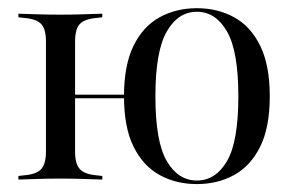

<svg xmlns="http://www.w3.org/2000/svg" viewBox="-20 -447 741 478"><path d="M94.4 -206.5V-343.5Q94.4 -375 82.3 -387.5Q70.2 -400 39.5 -402.4L25.8 -404V-412.9Q52.4 -412.1 77 -411.3Q101.6 -410.5 130.6 -410.5Q158.9 -410.5 183.5 -411.3Q208.1 -412.1 234.7 -412.9V-404L221 -402.4Q191.1 -400 179 -387.5Q166.9 -375 166.9 -343.5V-206.5ZM130.6 -2.4Q101.6 -2.4 77 -1.6Q52.4 -0.8 25.8 0V-8.9L39.5 -10.5Q70.2 -12.9 82.3 -25.8Q94.4 -38.7 94.4 -69.4V-206.5H166.9V-69.4Q166.9 -38.7 179 -25.8Q191.1 -12.9 221 -10.5L234.7 -8.9V0Q208.1 -0.8 183.5 -1.6Q158.9 -2.4 130.6 -2.4ZM470.2 11.3Q418.5 11.3 377.4 -11.3Q336.3 -33.9 312.5 -81.9Q288.7 -129.8 288.7 -207.3Q288.7 -284.7 312.5 -333.1Q336.3 -381.5 377.4 -404Q418.5 -426.6 470.2 -426.6Q521.8 -426.6 562.9 -404Q604 -381.5 627.8 -333.1Q651.6 -284.7 651.6 -207.3Q651.6 -129.8 627.8 -81.9Q604 -33.9 562.9 -11.3Q521.8 11.3 470.2 11.3ZM133.1 -202.4V-211.3H322.6V-202.4ZM470.2 2.4Q516.9 2.4 545.2 -46Q573.4 -94.4 573.4 -207.3Q573.4 -319.4 545.2 -368.5Q516.9 -417.7 470.2 -417.7Q423.4 -417.7 395.2 -368.5Q366.9 -319.4 366.9 -207.3Q366.9 -94.4 395.2 -46Q423.4 2.4 470.2 2.4Z"/></svg>

Font: Playfair 144pt SemiCondensed Light
Style: Regular
Weight: 300
Width: 4
Designer: Claus Eggers Sørensen
Foundry: Claus Eggers Sørensen
Version: Version 2.203